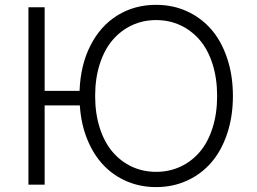

<svg xmlns="http://www.w3.org/2000/svg" viewBox="-20 -757 1055 787"><path d="M163 -727.3V-384.6H306.1Q310 -490.8 351 -571Q392 -651.3 461.8 -694.2Q531.6 -737.2 620 -737.2Q688.6 -737.2 746.8 -710.6Q805 -683.9 846.4 -636Q887.8 -588.1 911.2 -517.9Q934.7 -447.8 934.7 -363.6Q934.7 -279.5 911.2 -209.3Q887.8 -139.2 846.4 -91.3Q805 -43.3 746.8 -16.7Q688.6 9.9 620 9.9Q555.4 9.9 500 -13.7Q444.6 -37.3 403.8 -80.4Q362.9 -123.6 337.5 -186.3Q312.1 -248.9 307.2 -324.9H163V0H96.6V-727.3ZM370 -363.6Q370 -291.9 388.8 -233Q407.7 -174 441.1 -134.8Q474.4 -95.5 520.2 -74Q566.1 -52.6 620 -52.6Q673.7 -52.6 719.6 -73.9Q765.6 -95.2 799 -134.4Q832.4 -173.7 851.2 -232.6Q870 -291.5 870 -363.6Q870 -435.7 851.2 -494.7Q832.4 -553.6 798.8 -592.9Q765.3 -632.1 719.5 -653.4Q673.7 -674.7 620 -674.7Q566.4 -674.7 520.8 -653.4Q475.1 -632.1 441.6 -592.9Q408 -553.6 389 -494.7Q370 -435.7 370 -363.6Z"/></svg>

Font: Inter Light BETA
Style: Regular
Weight: 300
Designer: Rasmus Andersson
Foundry: rsms
Version: Version 3.011;git-f93a4a705